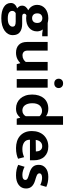

<svg xmlns="http://www.w3.org/2000/svg" viewBox="964 -1719 993 2961"><g transform="rotate(90 1460.5 -238.5)"><path d="M55 -315Q55 -354 70.5 -386Q86 -418 113.5 -440.5Q141 -463 178.5 -475Q216 -487 261 -487Q278 -487 298 -484.5Q318 -482 335 -477H539V-393H496L434 -402Q447 -386 455.5 -362Q464 -338 464 -314Q464 -238 409.5 -191.5Q355 -145 260 -145Q235 -145 216 -149Q191 -139 191 -116Q191 -100 202 -92Q213 -84 241 -84H348Q427 -84 474.5 -49.5Q522 -15 522 61Q522 100 503.5 132.5Q485 165 451 188.5Q417 212 369 225Q321 238 262 238Q153 238 89.5 199.5Q26 161 26 89Q26 56 48 31.5Q70 7 109 -7Q95 -17 81 -35.5Q67 -54 67 -82Q67 -115 87 -139Q107 -163 138 -177Q123 -185 108.5 -197.5Q94 -210 82 -227Q70 -244 62.5 -266Q55 -288 55 -315ZM183 16Q168 24 158 37Q148 50 148 70Q148 99 174.5 118.5Q201 138 266 138Q331 138 361 116Q391 94 391 66Q391 38 372 27Q353 16 313 16ZM334 -316Q334 -355 313 -375Q292 -395 260 -395Q227 -395 206.5 -375Q186 -355 186 -317Q186 -277 207 -257Q228 -237 260 -237Q293 -237 313.5 -257Q334 -277 334 -316Z M935 -477H1068V0H969L955 -54H951Q940 -43 925.5 -31.5Q911 -20 891.5 -10.5Q872 -1 847.5 5Q823 11 793 11Q716 11 671.5 -32Q627 -75 627 -159V-477H760V-170Q760 -127 780.5 -108Q801 -89 833 -89Q869 -89 894.5 -104Q920 -119 935 -139Z M1199 0V-477H1332V0ZM1266 -579Q1232 -579 1213 -598.5Q1194 -618 1194 -647Q1194 -676 1213 -695.5Q1232 -715 1266 -715Q1299 -715 1318.5 -695.5Q1338 -676 1338 -647Q1338 -618 1319 -598.5Q1300 -579 1266 -579Z M1772 -714H1905V0H1810L1796 -52H1791Q1773 -27 1739.5 -8Q1706 11 1652 11Q1607 11 1568 -6Q1529 -23 1500 -55Q1471 -87 1454.5 -133Q1438 -179 1438 -238Q1438 -295 1453 -341Q1468 -387 1496 -419.5Q1524 -452 1565 -469.5Q1606 -487 1659 -487Q1693 -487 1723.5 -477Q1754 -467 1772 -451ZM1772 -352Q1759 -368 1738 -379Q1717 -390 1692 -390Q1668 -390 1646.5 -382Q1625 -374 1608.5 -356.5Q1592 -339 1582 -310.5Q1572 -282 1572 -241Q1572 -201 1581 -172Q1590 -143 1605 -124Q1620 -105 1640.5 -96Q1661 -87 1684 -87Q1716 -87 1738.5 -102.5Q1761 -118 1772 -139Z M2452 -204H2135V-200Q2135 -143 2175 -115Q2215 -87 2278 -87Q2318 -87 2348.5 -95Q2379 -103 2404 -114L2428 -21Q2401 -8 2360 1.5Q2319 11 2263 11Q2209 11 2161.5 -3.5Q2114 -18 2078.5 -48Q2043 -78 2022 -124Q2001 -170 2001 -234Q2001 -291 2018 -337.5Q2035 -384 2066.5 -417Q2098 -450 2142 -468.5Q2186 -487 2240 -487Q2337 -487 2394.5 -428Q2452 -369 2452 -263ZM2316 -295Q2316 -314 2311.5 -332Q2307 -350 2297 -363.5Q2287 -377 2272 -385Q2257 -393 2235 -393Q2195 -393 2169 -366Q2143 -339 2138 -293Z M2834 -363Q2775 -391 2720 -391Q2688 -391 2670.5 -380Q2653 -369 2653 -350Q2653 -331 2668.5 -319Q2684 -307 2731 -293L2761 -284Q2823 -266 2855 -232Q2887 -198 2887 -144Q2887 -73 2832.5 -31Q2778 11 2685 11Q2590 11 2522 -23L2552 -121Q2581 -106 2613 -96.5Q2645 -87 2678 -87Q2718 -87 2736.5 -99.5Q2755 -112 2755 -132Q2755 -153 2737 -164.5Q2719 -176 2669 -190L2638 -199Q2578 -219 2550 -252Q2522 -285 2522 -340Q2522 -405 2571 -446Q2620 -487 2708 -487Q2795 -487 2862 -456Z"/></g></svg>

Font: Mukta Malar
Style: Bold
Weight: 700
Designer: Aadarsh Rajan, Girish Dalvi, Yashodeep Gholap
Foundry: Ek Type
Version: Version 2.538;PS 1.000;hotconv 16.6.51;makeotf.lib2.5.65220;